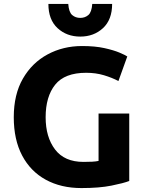

<svg xmlns="http://www.w3.org/2000/svg" viewBox="-20 -943 742 976"><path d="M394 13Q290 13 212.5 -29.5Q135 -72 92.5 -152.5Q50 -233 50 -347Q50 -463 96.5 -543.5Q143 -624 222 -666.5Q301 -709 397 -709Q463 -709 510.5 -698.5Q558 -688 587.5 -675.5Q617 -663 627 -656L582 -531Q550 -548 508.5 -560.5Q467 -573 418 -573Q309 -573 260.5 -512.5Q212 -452 212 -347Q212 -246 260 -183Q308 -120 404 -120Q430 -120 448.5 -121Q467 -122 481 -125V-366H637V-23Q609 -12 547 0.5Q485 13 394 13ZM388 -757Q319 -757 272.5 -800Q226 -843 226 -923H327Q330 -881 347 -866.5Q364 -852 388 -852Q412 -852 429 -866.5Q446 -881 449 -923H550Q550 -843 503.5 -800Q457 -757 388 -757Z"/></svg>

Font: Ubuntu Sans ExtraBold
Style: Regular
Weight: 800
Designer: Dalton Maag Ltd
Foundry: Dalton Maag Ltd
Version: Version 1.006; ttfautohint (v1.8.4.7-5d5b)